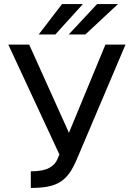

<svg xmlns="http://www.w3.org/2000/svg" viewBox="-20 -920 660 947"><path d="M132 -75Q191 -75 222 -91.5Q253 -108 264 -137L273 -158L21 -700H124L320 -265L500 -700H599L360 -137Q343 -96 324 -68.5Q305 -41 279 -24Q253 -7 217.5 0Q182 7 132 7ZM286 -900H389L253 -750H171ZM459 -900H562L401 -750H319Z"/></svg>

Font: Golos UI VF
Style: Regular
Weight: 400
Designer: A.Korolkova, Vitaly Kuzmin
Foundry: ParaType Ltd
Version: Version 2.000